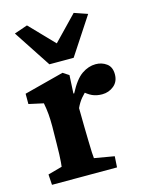

<svg xmlns="http://www.w3.org/2000/svg" viewBox="-103 -726 606 791"><g transform="rotate(-15 200.0 -330.5)"><path d="M19.5 0 16.6 -44.9 77.1 -61.5Q78.1 -65.4 79.1 -79.6Q80.1 -93.8 81.1 -114.7Q82 -135.7 82 -159.2L83 -232.4Q83 -261.7 81.1 -284.7Q79.1 -307.6 74.2 -333L11.7 -346.7V-390.6L180.7 -434.6L206.1 -418L202.1 -340.8L205.1 -339.8Q233.4 -394.5 262.2 -414.1Q291 -433.6 321.3 -433.6Q347.7 -433.6 367.7 -418.9Q387.7 -404.3 387.7 -373Q387.7 -341.8 366.2 -324.2Q344.7 -306.6 316.4 -306.6Q293 -306.6 274.4 -314.9Q255.9 -323.2 233.4 -344.7L260.7 -341.8Q246.1 -331.1 232.4 -314.5Q218.8 -297.9 209 -276.4L210 -199.2Q210.9 -163.1 211.4 -134.3Q211.9 -105.5 212.9 -86.4Q213.9 -67.4 214.8 -61.5L299.8 -46.9L296.9 0ZM345.7 -641.6 241.2 -482.4H137.7L33.2 -641.6L89.8 -661.1L221.7 -524.4H157.2L289.1 -661.1Z"/></g></svg>

Font: Crimson Pro
Style: Bold
Weight: 700
Designer: Jacques Le Bailly
Foundry: Baron von Fonthausen
Version: Version 1.003